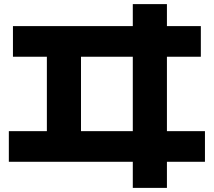

<svg xmlns="http://www.w3.org/2000/svg" viewBox="-20 -827 1040 934"><path d="M626 87V-40H23V-189H208V-551H43V-700H626V-807H792V-700H957V-551H792V-189H977V-40H792V87ZM374 -189H626V-551H374Z"/></svg>

Font: M PLUS 2 ExtraBold
Style: Regular
Weight: 800
Version: Version 1.001